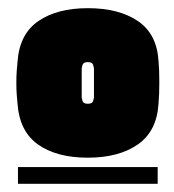

<svg xmlns="http://www.w3.org/2000/svg" viewBox="-20 -794 426 470"><path d="M368 -540Q364 -473 317.5 -440.5Q271 -408 195 -408Q119 -408 73.5 -440Q28 -472 23 -539Q22 -549 21 -562Q20 -575 20 -591Q20 -608 21 -621Q22 -634 23 -644Q28 -711 74 -742.5Q120 -774 195 -774Q271 -774 317.5 -742.5Q364 -711 368 -645Q369 -635 369.5 -622.5Q370 -610 370 -593Q370 -577 369.5 -564Q369 -551 368 -540ZM210 -555V-626Q210 -628 208 -635Q206 -642 195 -642Q184 -642 182 -635Q180 -628 180 -626V-555Q180 -554 182 -547Q184 -540 195 -540Q206 -540 208 -547Q210 -554 210 -555ZM24 -344V-385H366V-344Z"/></svg>

Font: Gasoek One
Style: Regular
Weight: 400
Designer: Jiashuo Zhang
Foundry: JAMO
Version: Version 1.000; ttfautohint (v1.8.4.7-5d5b);gftools[0.9.29]